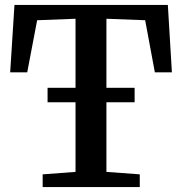

<svg xmlns="http://www.w3.org/2000/svg" viewBox="-20 -763 742 783"><path d="M288 -62V-686.5L131.5 -680.5L91 -468H21.5L39 -743H664.5L681 -468H611.5L572 -680.5L414 -686.5V-62L550 -52V0H154V-52ZM529 -405V-346H174V-405Z"/></svg>

Font: Merriweather 24pt SemiBold
Style: Regular
Weight: 600
Designer: Eben Sorkin
Foundry: Eben Sorkin
Version: Version 2.100